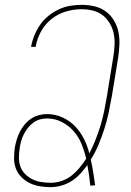

<svg xmlns="http://www.w3.org/2000/svg" viewBox="-20 -763 540 791"><path d="M189 8Q167 8 145 4.5Q123 1 104 -8Q85 -17 69.5 -32Q54 -47 46 -67Q38 -87 38 -109.5Q38 -132 41 -155Q44 -171 49 -188Q54 -205 62 -220.5Q70 -236 81.5 -250Q93 -264 108 -274Q123 -284 140 -288.5Q157 -293 173 -293Q208 -293 238 -279Q268 -265 289.5 -242.5Q311 -220 325.5 -191.5Q340 -163 348 -131Q363 -160 374.5 -189.5Q386 -219 395 -249Q404 -279 410 -309.5Q416 -340 421 -370L447 -530Q451 -554 452 -578Q453 -602 448.5 -624.5Q444 -647 432 -667Q420 -687 402.5 -700.5Q385 -714 362.5 -719.5Q340 -725 315 -725Q284 -725 251.5 -715.5Q219 -706 192 -684.5Q165 -663 148.5 -632.5Q132 -602 127 -570H108Q112 -593 121.5 -616.5Q131 -640 145 -660.5Q159 -681 179.5 -697.5Q200 -714 222.5 -724.5Q245 -735 269 -739Q293 -743 317 -743Q344 -743 369.5 -737Q395 -731 415.5 -716Q436 -701 449 -679.5Q462 -658 467.5 -633Q473 -608 472 -581Q471 -554 467 -527L441 -368Q435 -334 428 -300.5Q421 -267 410.5 -234Q400 -201 386.5 -168.5Q373 -136 354 -105Q360 -80 364 -53.5Q368 -27 372 0L352 2Q350 -19 347 -40.5Q344 -62 340 -83Q326 -64 310.5 -47Q295 -30 275.5 -17.5Q256 -5 233.5 1.5Q211 8 189 8ZM189 -10Q211 -10 233.5 -17.5Q256 -25 274 -39Q292 -53 307 -71Q322 -89 335 -109Q328 -140 316 -169.5Q304 -199 284 -222Q264 -245 235.5 -260Q207 -275 173 -275Q159 -275 144.5 -271Q130 -267 117 -257.5Q104 -248 94.5 -235.5Q85 -223 78 -209.5Q71 -196 67 -181.5Q63 -167 61 -152Q58 -132 58 -112.5Q58 -93 64.5 -75.5Q71 -58 84.5 -45Q98 -32 114.5 -24Q131 -16 150.5 -13Q170 -10 189 -10Z"/></svg>

Font: Iosevka Term Curly Thin
Style: Italic
Weight: 100
Italic angle: -9°
Designer: Belleve Invis
Foundry: Belleve Invis
Version: Version 32.3.0